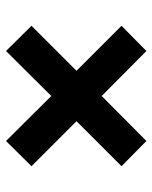

<svg xmlns="http://www.w3.org/2000/svg" viewBox="46 -607 508 640"><g transform="rotate(-90 300.0 -287.0)"><path d="M150 -53 66 -136 216 -286 66 -436 150 -521 300 -370 450 -521 534 -436 384 -286 534 -136 450 -53 300 -202Z"/></g></svg>

Font: Nunito Sans 12pt ExtraLight 12pt Black
Style: Regular
Weight: 900
Version: Version 3.101;gftools[0.9.27]